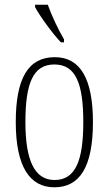

<svg xmlns="http://www.w3.org/2000/svg" viewBox="-20 -786 461 816"><path d="M239 -606H252V-619C229 -657 199 -721 183 -766H129V-756C147 -721 204 -642 239 -606ZM211 10C318 10 375 -75 375 -267C375 -450 322 -543 213 -543C99 -543 47 -452 47 -267C47 -77 107 10 211 10ZM212 -21C126 -21 88 -106 88 -267C88 -431 120 -512 211 -512C302 -512 334 -431 334 -267C334 -106 302 -21 212 -21Z"/></svg>

Font: Noto Serif Tamil ExtraCondensed ExtraLight
Style: Regular
Weight: 200
Width: 2
Designer: Indian Type Foundry, Tom Grace, and the Monotype Design Team
Foundry: Monotype Imaging Inc.
Version: Version 2.004